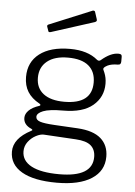

<svg xmlns="http://www.w3.org/2000/svg" viewBox="-61 -797 716 1018"><g transform="rotate(5 297.0 -288.0)"><path d="M565 -520V-495Q565 -486 561 -481.5Q557 -477 547 -477Q515 -477 494 -467Q481 -460 476.5 -455Q472 -450 474 -444Q476 -440 481 -428Q486 -416 489 -401.5Q492 -387 492 -370Q492 -299 438.5 -254Q385 -209 281 -209Q207 -209 174.5 -196Q142 -183 142 -164Q142 -147 164.5 -139.5Q187 -132 241 -129L366 -122Q449 -117 489.5 -81.5Q530 -46 530 15Q530 91 464.5 133Q399 175 280 175Q158 175 93.5 137.5Q29 100 29 31Q29 -39 121 -87Q127 -90 127 -92Q127 -95 121 -98Q79 -116 79 -153Q79 -174 97.5 -192.5Q116 -211 153 -223Q158 -225 158 -228Q158 -232 152 -235Q110 -258 89.5 -291Q69 -324 69 -370Q69 -449 127 -493.5Q185 -538 289 -538Q383 -538 436 -493Q441 -489 446 -489Q452 -489 456 -493Q505 -535 546 -535Q557 -535 561 -531.5Q565 -528 565 -520ZM429 -371Q429 -429 392 -460Q355 -491 282 -491Q211 -491 171.5 -459Q132 -427 132 -371Q132 -316 171 -286Q210 -256 282 -256Q429 -256 429 -371ZM190 -73Q172 -74 148 -61.5Q124 -49 107 -26.5Q90 -4 90 24Q90 75 141 102Q192 129 289 129Q466 129 466 22Q466 -17 441.5 -38.5Q417 -60 361 -63ZM416 -707Q417 -705 417 -701Q417 -695 407 -691L179 -618Q177 -617 173 -617Q166 -617 165 -624L158 -644L157 -648Q157 -654 162 -656L392 -751H395Q400 -751 403 -747Z"/></g></svg>

Font: Libre Franklin Light
Style: Regular
Weight: 300
Designer: Pablo Impallari, Rodrigo Fuenzalida
Foundry: Impallari Type
Version: Version 1.002; ttfautohint (v1.5)